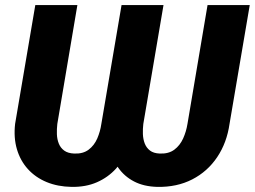

<svg xmlns="http://www.w3.org/2000/svg" viewBox="-20 -731 1011 762"><path d="M462.4 -710.9H599.1L518.6 -240.2Q511.2 -188.5 491.7 -142.6Q472.2 -96.7 440.4 -61.8Q408.7 -26.9 364.5 -7.6Q320.3 11.7 263.7 10.7Q209 9.8 164.8 -8.5Q120.6 -26.9 90.6 -60.1Q60.5 -93.3 47.1 -138.9Q33.7 -184.6 40 -239.7L120.1 -710.9H287.1L207.5 -239.3Q205.1 -218.8 205.8 -198.5Q206.5 -178.2 213.4 -161.1Q220.2 -144 234.9 -133.3Q249.5 -122.6 274.4 -121.6Q309.6 -120.1 331.8 -137Q354 -153.8 366 -181.4Q377.9 -209 382.3 -239.7ZM803.7 -710.9H971.2L891.1 -240.2Q880.4 -164.6 842 -107.4Q803.7 -50.3 742.9 -19Q682.1 12.2 604 10.7Q550.3 9.3 511.7 -11Q473.1 -31.2 449 -65.9Q424.8 -100.6 415.5 -145.3Q406.2 -189.9 412.1 -239.7L492.2 -710.9H628.9L548.8 -239.3Q546.4 -219.2 547.1 -199Q547.9 -178.7 554.4 -161.6Q561 -144.5 575.2 -133.5Q589.4 -122.6 613.8 -121.6Q649.4 -120.1 671.9 -137Q694.3 -153.8 706.8 -181.4Q719.2 -209 724.1 -239.7Z"/></svg>

Font: Roboto Black
Style: Italic
Weight: 900
Italic angle: -12°
Designer: Christian Robertson
Foundry: Google
Version: Version 3.0; 2020